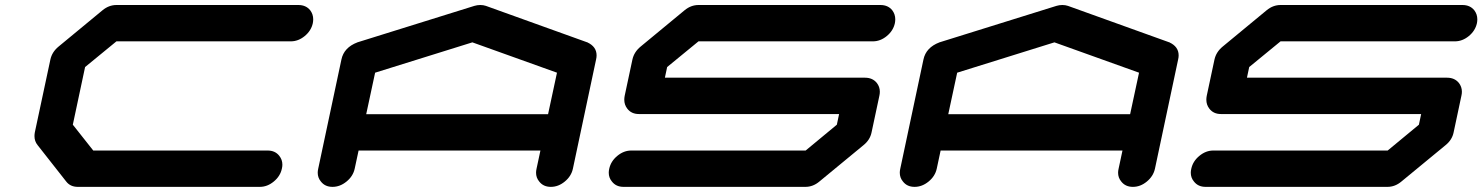

<svg xmlns="http://www.w3.org/2000/svg" viewBox="-20 -728 5775 748"><path d="M1022.5 -141.6Q1051.8 -141.6 1067.9 -121.1Q1080.1 -106 1080.1 -86.4Q1080.1 -79.1 1078.1 -70.8Q1071.8 -41.5 1046.6 -20.8Q1021.5 0 992.2 0H283.2Q253.9 0 237.8 -21L126.5 -162.6Q114.3 -177.7 114.3 -197.8Q114.3 -204.6 115.7 -212.4L176.3 -496.1Q182.6 -525.4 208 -546.4L379.4 -688Q404.3 -708.5 433.6 -708.5H1142.6Q1171.9 -708.5 1188.5 -688Q1200.2 -672.4 1200.2 -652.8Q1200.2 -645.5 1198.7 -637.7Q1192.4 -608.4 1167.2 -587.6Q1142.1 -566.9 1112.8 -566.9H433.6L311.5 -466.8L263.7 -242.2L343.3 -141.6Z M2115.2 -283.2 2149.9 -444.8 1820.3 -563 1441.4 -444.8 1406.7 -283.2ZM2211.9 -70.8Q2205.6 -41.5 2180.4 -20.8Q2155.3 0 2126 0Q2096.7 0 2080.6 -21Q2068.4 -35.6 2068.4 -55.2Q2068.4 -62.5 2070.3 -70.8L2085.4 -141.6H1377L1361.8 -70.8Q1355.5 -41.5 1330.1 -20.8Q1304.7 0 1275.4 0Q1246.1 0 1230 -21Q1217.8 -35.6 1217.8 -55.2Q1217.8 -62.5 1219.7 -70.8L1310.1 -496.1Q1319.8 -543 1372.6 -563L1373.5 -563.5H1374L1828.1 -705.1Q1839.4 -708.5 1851.1 -708.5Q1862.8 -708.5 1873 -705.1L2266.6 -563.5H2267.6L2268.1 -563Q2304.2 -546.4 2304.2 -512.2Q2304.2 -504.4 2302.2 -496.1Z M3405.8 -354.5 3375.5 -212.4Q3369.6 -183.1 3344.2 -162.6L3172.4 -21Q3147.5 0 3117.7 0H2409.2Q2379.9 0 2363.8 -21Q2351.6 -35.6 2351.6 -55.2Q2351.6 -62.5 2353.5 -70.8Q2359.9 -100.1 2385 -120.8Q2410.2 -141.6 2439.5 -141.6H3118.7L3240.2 -242.2L3249 -283.7H2469.2Q2439.9 -283.7 2423.8 -304.7Q2412.1 -319.8 2412.1 -339.4Q2412.1 -346.7 2413.6 -354.5L2443.8 -496.1Q2450.2 -525.4 2475.6 -546.4L2647 -688Q2671.9 -708.5 2701.2 -708.5H3410.2Q3439.5 -708.5 3456.1 -688Q3467.8 -672.4 3467.8 -652.8Q3467.8 -645.5 3466.3 -637.7Q3460 -608.4 3434.8 -587.6Q3409.7 -566.9 3380.4 -566.9H2701.2L2579.1 -466.8L2570.3 -425.3H3350.1Q3379.4 -425.3 3396 -404.8Q3407.7 -389.6 3407.7 -370.6Q3407.7 -362.8 3405.8 -354.5Z M4382.8 -283.2 4417.5 -444.8 4087.9 -563 3709 -444.8 3674.3 -283.2ZM4479.5 -70.8Q4473.1 -41.5 4448 -20.8Q4422.9 0 4393.6 0Q4364.3 0 4348.1 -21Q4335.9 -35.6 4335.9 -55.2Q4335.9 -62.5 4337.9 -70.8L4353 -141.6H3644.5L3629.4 -70.8Q3623 -41.5 3597.7 -20.8Q3572.3 0 3543 0Q3513.7 0 3497.6 -21Q3485.4 -35.6 3485.4 -55.2Q3485.4 -62.5 3487.3 -70.8L3577.6 -496.1Q3587.4 -543 3640.1 -563L3641.1 -563.5H3641.6L4095.7 -705.1Q4106.9 -708.5 4118.7 -708.5Q4130.4 -708.5 4140.6 -705.1L4534.2 -563.5H4535.2L4535.6 -563Q4571.8 -546.4 4571.8 -512.2Q4571.8 -504.4 4569.8 -496.1Z M5673.3 -354.5 5643.1 -212.4Q5637.2 -183.1 5611.8 -162.6L5439.9 -21Q5415 0 5385.3 0H4676.8Q4647.5 0 4631.3 -21Q4619.1 -35.6 4619.1 -55.2Q4619.1 -62.5 4621.1 -70.8Q4627.4 -100.1 4652.6 -120.8Q4677.7 -141.6 4707 -141.6H5386.2L5507.8 -242.2L5516.6 -283.7H4736.8Q4707.5 -283.7 4691.4 -304.7Q4679.7 -319.8 4679.7 -339.4Q4679.7 -346.7 4681.2 -354.5L4711.4 -496.1Q4717.8 -525.4 4743.2 -546.4L4914.6 -688Q4939.5 -708.5 4968.8 -708.5H5677.7Q5707 -708.5 5723.6 -688Q5735.4 -672.4 5735.4 -652.8Q5735.4 -645.5 5733.9 -637.7Q5727.5 -608.4 5702.4 -587.6Q5677.2 -566.9 5647.9 -566.9H4968.8L4846.7 -466.8L4837.9 -425.3H5617.7Q5647 -425.3 5663.6 -404.8Q5675.3 -389.6 5675.3 -370.6Q5675.3 -362.8 5673.3 -354.5Z"/></svg>

Font: Robtronika
Style: Italic
Weight: 400
Italic angle: -12°
Designer: GGBot
Version: 1.00